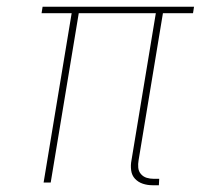

<svg xmlns="http://www.w3.org/2000/svg" viewBox="-20 -540 640 568"><path d="M450 8H431Q416 8 402.5 3.5Q389 -1 379.5 -11Q370 -21 368 -36Q366 -51 369 -66L441 -501H213L130 0H109L192 -501H103L106 -520H554L551 -501H462L390 -66Q388 -55 389 -44Q390 -33 397 -25Q404 -17 414 -14Q424 -11 435 -11H451Z"/></svg>

Font: Iosevka HT Thin Extended
Style: Italic
Weight: 100
Width: 7
Italic angle: -9°
Monospace: yes
Designer: Belleve Invis
Foundry: Belleve Invis
Version: Version 32.3.0; ttfautohint (v1.8.4)